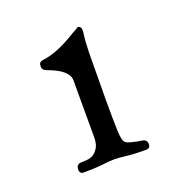

<svg xmlns="http://www.w3.org/2000/svg" viewBox="-76 -851 451 478"><g transform="rotate(-20 150.0 -611.5)"><path d="M232.9 -439Q201.2 -439 182.6 -441.4Q164.1 -443.8 150.9 -443.8Q137.7 -443.8 118.2 -441.4Q98.6 -439 68.8 -439Q57.6 -439 58.1 -451.7Q58.6 -464.8 72.3 -464.8Q85.9 -464.8 95.7 -467.3Q105.5 -469.7 113.8 -480.5Q122.6 -491.2 123 -509.8V-663.1Q123 -690.9 68.8 -710Q57.6 -713.9 58.1 -724.6Q58.1 -735.4 67.9 -736.8Q106.9 -740.7 160.2 -773.9Q177.2 -783.7 178.2 -784.2Q189.5 -784.2 186.5 -763.7Q183.6 -743.2 183.1 -715.8L182.1 -588.9Q182.1 -533.7 183.1 -507.3Q184.1 -481 191.4 -475.1Q198.7 -469.2 232.9 -463.9Q245.1 -461.9 245.1 -450.2Q245.1 -438.5 232.9 -439Z"/></g></svg>

Font: EBGaramond
Style: Regular
Weight: 400
Version: Version 000.012g